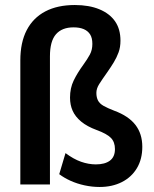

<svg xmlns="http://www.w3.org/2000/svg" viewBox="-20 -735 613 765"><path d="M377 10Q347 10 317 3.5Q287 -3 261.5 -14.5Q236 -26 216 -41L241 -125Q273 -101 303 -90.5Q333 -80 362 -80Q398 -80 418 -95Q438 -110 438 -141Q438 -169 422 -185.5Q406 -202 365 -217Q327 -231 303.5 -250.5Q280 -270 269.5 -293.5Q259 -317 259 -346Q259 -384 273.5 -414Q288 -444 312 -477Q328 -499 338 -517.5Q348 -536 348 -560Q348 -584 339 -598Q330 -612 313.5 -619Q297 -626 273 -626Q227 -626 203 -598.5Q179 -571 179 -511V0H61V-494Q61 -566 86.5 -615Q112 -664 160.5 -689.5Q209 -715 278 -715Q335 -715 376 -698Q417 -681 438.5 -650Q460 -619 460 -573Q460 -547 452.5 -526.5Q445 -506 433.5 -487Q422 -468 408 -448Q386 -417 375 -399.5Q364 -382 364 -365Q364 -347 370.5 -334.5Q377 -322 393 -313Q409 -304 435 -294Q492 -273 519.5 -237.5Q547 -202 547 -150Q547 -101 525.5 -65Q504 -29 465.5 -9.5Q427 10 377 10Z"/></svg>

Font: Nunito Sans 10pt Condensed
Style: Bold
Weight: 700
Width: 3
Designer: Vernon Adams
Foundry: Vernon Adams
Version: Version 3.101;gftools[0.9.27]